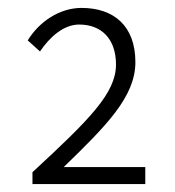

<svg xmlns="http://www.w3.org/2000/svg" viewBox="-20 -912 442 485"><path d="M62 -447H347V-490H141C247 -593 322 -667 322 -755C322 -847 267 -892 186 -892C130 -892 79 -857 50 -810L81 -782C106 -819 141 -850 180 -850C237 -850 273 -813 273 -749C273 -677 207 -611 62 -477Z"/></svg>

Font: Spoqa Han Sans Neo Light
Style: Regular
Weight: 300
Designer: [Spoqa Han Sans Neo] Dong-huui Kim ___ Younghwa Kang ___ Yujin Lee ___ [Noto Sans] Ryoko NISHIZUKA ____ (kana & ideograp
Foundry: Spoqa (http://www.spoqa-han-sans.com)
Version: Version 1.100;hotconv 1.0.109;makeotfexe 2.5.65596